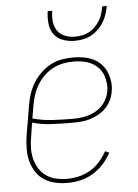

<svg xmlns="http://www.w3.org/2000/svg" viewBox="-54 -792 607 842"><g transform="rotate(-5 250.0 -371.0)"><path d="M209 8Q181 8 154.5 2Q128 -4 106 -18.5Q84 -33 70 -55.5Q56 -78 49.5 -103.5Q43 -129 43.5 -157Q44 -185 48 -213L70 -343Q74 -369 82 -394Q90 -419 104 -442Q118 -465 138 -484.5Q158 -504 181.5 -516.5Q205 -529 231 -533.5Q257 -538 282 -538Q305 -538 327 -534Q349 -530 368.5 -521Q388 -512 403 -496.5Q418 -481 426.5 -461.5Q435 -442 438 -419.5Q441 -397 437 -375Q434 -355 425 -336.5Q416 -318 401.5 -303Q387 -288 369 -278Q351 -268 331.5 -262Q312 -256 292 -254.5Q272 -253 253 -253Q208 -253 163.5 -255Q119 -257 77 -269L68 -210Q63 -185 62.5 -160Q62 -135 67.5 -111.5Q73 -88 85.5 -68Q98 -48 117 -34.5Q136 -21 160 -15.5Q184 -10 209 -10Q235 -10 261 -16Q287 -22 311 -36Q335 -50 353.5 -71Q372 -92 385 -116L403 -108Q389 -82 368 -59Q347 -36 321 -20.5Q295 -5 266.5 1.5Q238 8 209 8ZM258 -270Q275 -270 292 -272Q309 -274 326 -279Q343 -284 358.5 -293Q374 -302 386.5 -315Q399 -328 407 -344.5Q415 -361 418 -378Q421 -397 418.5 -416.5Q416 -436 408.5 -453.5Q401 -471 387.5 -484Q374 -497 357.5 -505Q341 -513 321.5 -516.5Q302 -520 282 -520Q259 -520 235.5 -515.5Q212 -511 190 -499.5Q168 -488 150 -470Q132 -452 119.5 -430.5Q107 -409 100 -386.5Q93 -364 89 -340L80 -287Q123 -275 168 -272.5Q213 -270 258 -270ZM295 -610Q268 -610 243 -619Q218 -628 203.5 -648.5Q189 -669 186.5 -696Q184 -723 188 -750H208Q204 -727 206 -704Q208 -681 220 -663Q232 -645 253.5 -636.5Q275 -628 298 -628Q314 -628 329.5 -631Q345 -634 360 -642Q375 -650 387 -662.5Q399 -675 407.5 -689Q416 -703 420.5 -718.5Q425 -734 428 -750H448Q445 -732 439 -714Q433 -696 423 -679.5Q413 -663 398.5 -649Q384 -635 367 -626Q350 -617 331.5 -613.5Q313 -610 295 -610Z"/></g></svg>

Font: Iosevka Slab Thin
Style: Italic
Weight: 100
Italic angle: -9°
Monospace: yes
Designer: Belleve Invis
Foundry: Belleve Invis
Version: Version 11.1.1; ttfautohint (v1.8.3)